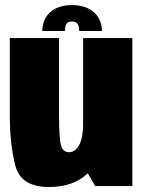

<svg xmlns="http://www.w3.org/2000/svg" viewBox="-20 -750 582 774"><path d="M363.5 0H513.5V-596.5H315V-85ZM218 -596.5H19.5V-284Q19.5 -169 41.8 -82.5Q64 4 178 4Q288.5 4 351 -68.8Q413.5 -141.5 413.5 -235.5L315.5 -257Q315.5 -196.5 299.8 -166.5Q284 -136.5 258 -136.5Q235 -136.5 226.5 -161.8Q218 -187 218 -291.5ZM270.5 -729.5Q231.5 -729.5 204.8 -716Q178 -702.5 164.2 -678.8Q150.5 -655 150.5 -625H242Q242 -638.5 244.8 -647Q247.5 -655.5 253.5 -659.5Q259.5 -663.5 270.5 -663.5Q279.5 -663.5 286 -659.8Q292.5 -656 296 -647.5Q299.5 -639 299.5 -625H391Q391 -655 376.8 -678.8Q362.5 -702.5 335.5 -716Q308.5 -729.5 270.5 -729.5Z"/></svg>

Font: Anybody Condensed Black
Style: Regular
Weight: 900
Width: 3
Designer: Tyler Finck
Foundry: Etcetera Type Company
Version: Version 1.113;gftools[0.9.25]